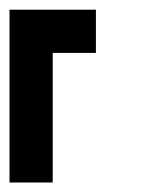

<svg xmlns="http://www.w3.org/2000/svg" viewBox="-20 -384 313 404"><path d="M0 -363.6H90.9V-272.7H0ZM0 -272.7H90.9V-181.8H0ZM0 -181.8H90.9V-90.9H0ZM0 -90.9H90.9V0H0ZM90.9 -363.6H181.8V-272.7H90.9Z"/></svg>

Font: Micro 5
Style: Regular
Weight: 400
Designer: Sarah Cadigan-Fried
Version: Version 1.000; ttfautohint (v1.8.4.7-5d5b)